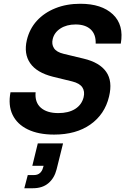

<svg xmlns="http://www.w3.org/2000/svg" viewBox="-20 -705 666 1020"><path d="M267.5 10Q184.2 10 127.5 -17.5Q70.8 -45 46.7 -95.4Q22.5 -145.8 35.8 -215H169.2Q164.2 -161.7 196.7 -132.9Q229.2 -104.2 290 -104.2Q344.2 -104.2 379.2 -126.2Q414.2 -148.3 424.2 -188.3Q431.7 -219.2 417.5 -240.8Q403.3 -262.5 363.3 -272.5L260.8 -297.5Q175 -319.2 140.4 -369.2Q105.8 -419.2 122.5 -491.7Q136.7 -551.7 175.8 -594.6Q215 -637.5 274.2 -661.2Q333.3 -685 406.7 -685Q520 -685 579.6 -628.8Q639.2 -572.5 621.7 -473.3H488.3Q490 -522.5 461.7 -548.8Q433.3 -575 381.7 -575Q334.2 -575 301.2 -553.8Q268.3 -532.5 260 -497.5Q253.3 -470 266.7 -449.2Q280 -428.3 317.5 -419.2L425 -393.3Q509.2 -373.3 544.2 -323.3Q579.2 -273.3 559.2 -191.7Q536.7 -97.5 460.4 -43.8Q384.2 10 267.5 10ZM109.2 295 127.5 225H160.8Q180 225 192.1 214.2Q204.2 203.3 208.3 186.7L211.7 175.8H151.7L180.8 56.7H315L280.8 194.2Q269.2 240.8 237.5 267.9Q205.8 295 155 295Z"/></svg>

Font: Funnel Sans
Style: Bold Italic
Weight: 700
Italic angle: -14.036°
Designer: NORD ID, Kristian Moeller
Foundry: Dicotype
Version: Version 1.000